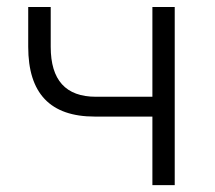

<svg xmlns="http://www.w3.org/2000/svg" viewBox="-20 -538 626 558"><path d="M255.4 -199.2H422.9V0H487.8V-517.6H422.9V-256.8H258.8C170.9 -256.8 127.4 -305.2 127.4 -401.9V-517.6H62V-401.9C62 -266.6 126 -199.2 255.4 -199.2Z"/></svg>

Font: Cascadia Mono NF Light
Style: Regular
Weight: 300
Monospace: yes
Designer: Aaron Bell
Foundry: Saja Typeworks
Version: Version 2404.023